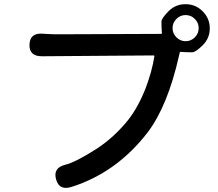

<svg xmlns="http://www.w3.org/2000/svg" viewBox="-20 -860 1040 918"><path d="M321 34Q263 52 248 -3Q233 -57 291 -72Q341 -84 441 -148Q526 -203 594 -288Q642 -350 677 -440Q707 -520 718 -590Q719 -595 714 -595L180 -591Q119 -591 121 -647Q123 -703 183 -699L198 -698Q227 -696 256 -696L750 -698Q755 -698 754 -703Q752 -725 752 -757Q752 -772 785.5 -806Q819 -840 867 -840Q915 -840 949 -806Q983 -772 983 -724.5Q983 -677 949 -643.5Q915 -610 899 -610Q867 -610 845 -612Q840 -613 839 -607L836 -594Q782 -354 686 -227Q537 -34 321 34ZM867.5 -663Q893 -663 911.5 -681.5Q930 -700 930 -725.5Q930 -751 911.5 -769.5Q893 -788 867.5 -788Q842 -788 823.5 -769.5Q805 -751 805 -725.5Q805 -700 823.5 -681.5Q842 -663 867.5 -663Z"/></svg>

Font: Resource Han Rounded KR Medium
Style: Regular
Weight: 500
Designer: Cyano Hao (round all glyphs); Ryoko NISHIZUKA 西塚涼子 (kana, bopomofo & ideographs); Paul D. Hunt (Latin, Greek & Cyrillic)
Foundry: Cyano Hao
Version: 0.990